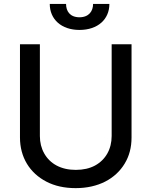

<svg xmlns="http://www.w3.org/2000/svg" viewBox="-20 -955 779 987"><path d="M554 -256C554 -188.9 523.4 -133.9 468.4 -104C440.7 -89.1 407.7 -81.7 369.3 -81.7C293 -81.7 237.2 -113.3 207.4 -166.2C192.5 -192.5 185 -222.3 185 -256V-727.3H82.7V-247.9C82.7 -147 132.5 -65.7 218.4 -21.3C261.4 1.1 311.4 12.1 369.3 12.1C484.7 12.1 573.2 -35.2 620.7 -113.6C644.5 -152.7 656.2 -197.4 656.2 -247.9V-727.3H554ZM458.5 -934.7C458.5 -898.8 438.2 -866.5 388.5 -866.1C338.4 -866.5 319.6 -898.8 319.6 -934.7H235.8C235.8 -856.2 295.1 -801.1 388.5 -801.1C483.3 -801.1 542.3 -856.2 542.3 -934.7Z"/></svg>

Font: Inter 465
Style: Regular
Weight: 400
Designer: Rasmus Andersson
Foundry: rsms
Version: Version 3.019;Glyphs 3.1.2 (3151)